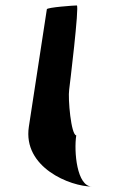

<svg xmlns="http://www.w3.org/2000/svg" viewBox="-20 -723 416 705"><path d="M86 -258C63 -108 238 -38 318 -38C262 -38 251 -167 260 -226C241 -227 229 -361 234 -394C235 -401 272 -703 262 -703C252 -703 153 -696 152 -689Z"/></svg>

Font: Ampere
Style: SCIta
Weight: 400
Version: Version 1